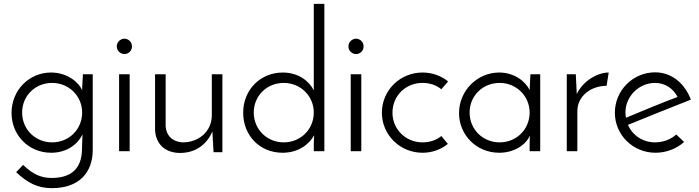

<svg xmlns="http://www.w3.org/2000/svg" viewBox="-20 -786 3633 998"><path d="M40 -199C40 -83 129 8 246 8C327 8 384 -36 409 -87C409 -81 407 -48 407 -41C406 -18 406 -15 406 -4C403 81 360 139 248 139C197 139 152 122 100 71L64 109C123 164 174 192 250 192C394 192 462 108 462 -7V-400H411C410 -372 407 -344 407 -317C391 -356 332 -409 245 -409C132 -409 40 -318 40 -199ZM95 -201C95 -288 163 -355 251 -355C339 -355 407 -286 407 -201C407 -114 339 -46 251 -46C163 -46 95 -114 95 -201Z M587 -545C587 -521 607 -505 627 -505C647 -505 666 -521 666 -545C666 -568 647 -585 627 -585C607 -585 587 -568 587 -545ZM654 -400H599V0H654Z M1136 -400H1081V-187C1081 -104 1014 -46 931 -46C872 -49 844 -85 841 -130V-400H786V-111C789 -39 837 9 916 9C997 9 1056 -36 1084 -103L1090 5H1136Z M1244 -200C1244 -85 1327 8 1449 8C1529 8 1586 -34 1613 -83C1613 -70 1611 -56 1611 -41V0H1666V-766H1611V-316C1589 -362 1533 -409 1450 -409C1334 -409 1244 -320 1244 -200ZM1299 -201C1299 -288 1367 -355 1455 -355C1543 -355 1611 -286 1611 -201C1611 -114 1543 -46 1455 -46C1367 -46 1299 -114 1299 -201Z M1791 -545C1791 -521 1811 -505 1831 -505C1851 -505 1870 -521 1870 -545C1870 -568 1851 -585 1831 -585C1811 -585 1791 -568 1791 -545ZM1858 -400H1803V0H1858Z M2274 -79C2247 -57 2214 -46 2176 -46C2088 -46 2020 -115 2020 -200C2020 -288 2088 -355 2176 -355C2214 -355 2247 -344 2274 -322C2286 -337 2298 -348 2309 -363C2273 -392 2227 -409 2176 -409C2059 -409 1965 -316 1965 -200C1965 -85 2059 8 2176 8C2227 8 2272 -9 2308 -38Z M2366 -198C2366 -86 2455 8 2575 8C2657 8 2716 -37 2734 -81C2734 -69 2733 -56 2733 -41V0H2788V-400H2737L2733 -317C2714 -360 2656 -409 2575 -409C2460 -409 2366 -314 2366 -198ZM2421 -201C2421 -288 2489 -355 2577 -355C2665 -355 2733 -286 2733 -201C2733 -114 2665 -46 2577 -46C2489 -46 2421 -114 2421 -201Z M3144 -409C3085 -409 3010 -365 2978 -297L2973 -400H2926V0H2981V-208C2981 -288 3053 -340 3133 -340Z M3495 -87C3468 -62 3428 -46 3385 -46C3321 -46 3268 -82 3244 -137C3343 -177 3480 -233 3571 -268C3540 -351 3473 -410 3385 -410C3270 -410 3176 -316 3176 -200C3176 -85 3270 8 3387 8C3443 8 3497 -13 3536 -48ZM3502 -282C3424 -253 3317 -209 3234 -174C3232 -182 3231 -191 3231 -202C3231 -284 3300 -355 3385 -355C3436 -355 3479 -327 3502 -282Z"/></svg>

Font: Josefin Sans
Style: Regular
Weight: 400
Designer: Santiago Orozco
Foundry: Typemade
Version: 1.000